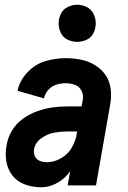

<svg xmlns="http://www.w3.org/2000/svg" viewBox="-20 -784 540 812"><path d="M154 8Q119 8 86.5 -3.5Q54 -15 33.5 -40.5Q13 -66 7 -100.5Q1 -135 8 -170Q13 -202 30.5 -231.5Q48 -261 76.5 -281.5Q105 -302 137 -313.5Q169 -325 200.5 -329.5Q232 -334 265 -334H325L330 -361Q334 -381 325 -399.5Q316 -418 297.5 -425Q279 -432 258 -432Q238 -432 218.5 -426Q199 -420 184.5 -404Q170 -388 166 -368L54 -400Q63 -443 96 -478Q129 -513 172 -525.5Q215 -538 258 -538Q291 -538 323 -531.5Q355 -525 382 -508.5Q409 -492 426.5 -466.5Q444 -441 448 -408Q452 -375 446 -342L386 0H266L277 -60Q271 -52 265 -45Q243 -20 213.5 -6Q184 8 154 8ZM179 -98Q210 -98 239.5 -115.5Q269 -133 285 -162Q297 -185 303 -208V-210L306 -228H265Q237 -228 209 -223Q181 -218 155 -199.5Q129 -181 124 -153Q121 -138 127.5 -123.5Q134 -109 148.5 -103.5Q163 -98 179 -98ZM306 -607Q286 -607 266.5 -616Q247 -625 237.5 -644.5Q228 -664 228 -685Q228 -706 237.5 -725.5Q247 -745 266.5 -754.5Q286 -764 306 -764Q327 -764 346.5 -754.5Q366 -745 375.5 -725.5Q385 -706 385 -685Q385 -664 375.5 -644.5Q366 -625 346.5 -616Q327 -607 306 -607Z"/></svg>

Font: Iosevka SS08
Style: Bold Italic
Weight: 700
Italic angle: -10°
Monospace: yes
Designer: Belleve Invis
Foundry: Belleve Invis
Version: 2.1.0; ttfautohint (v1.8.2)